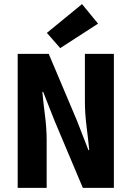

<svg xmlns="http://www.w3.org/2000/svg" viewBox="-20 -914 640 934"><path d="M66 0V-652H217L354 -328L410 -184H414Q409 -236 401 -299.5Q393 -363 393 -421V-652H534V0H383L246 -325L190 -467H186Q191 -413 199 -351Q207 -289 207 -231V0ZM273 -680 208 -754 379 -894 457 -799Z"/></svg>

Font: Source Code Pro
Style: Bold
Weight: 700
Monospace: yes
Designer: Paul D. Hunt, Teo Tuominen
Foundry: Adobe Systems Incorporated
Version: Version 2.030;PS 1.000;hotconv 16.6.51;makeotf.lib2.5.65220